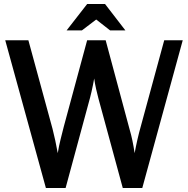

<svg xmlns="http://www.w3.org/2000/svg" viewBox="-20 -930 934 954"><path d="M121 -730 241 -290Q248 -262 254.5 -232.5Q261 -203 267 -169Q273 -206 281 -237.5Q289 -269 297 -301L413 -730H505L624 -287Q632 -260 638 -231Q644 -202 649 -169Q662 -240 679 -300L796 -730H888L687 4H590L469 -441Q463 -464 457.5 -488Q452 -512 448 -540Q436 -472 420 -417L306 4H208L6 -730ZM458 -833 387 -779H311L413 -910H502L603 -779H527Z"/></svg>

Font: Rosario SemiBold
Style: Regular
Weight: 600
Designer: Hector Gatti
Foundry: Omnibus Type
Version: Version 1.101; ttfautohint (v1.8.1.43-b0c9)